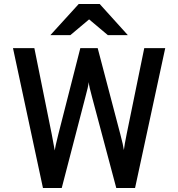

<svg xmlns="http://www.w3.org/2000/svg" viewBox="-20 -941 892 961"><path d="M520 -765 426 -844 332 -765H232L374 -921H479L620 -765ZM195 0 45 -700H152L239 -269Q252 -202 254 -188Q255 -201 272 -269L382 -700H469L582 -270Q597 -214 600 -190Q603 -216 614 -270L702 -700H807L656 0H562L441 -454Q426 -508 424 -530Q422 -508 407 -454L289 0Z"/></svg>

Font: Overpass Light
Style: Bold
Weight: 600
Designer: Delve Withrington, Thomas Jockin
Foundry: Delve Fonts
Version: Version 3.000;DELV;Overpass